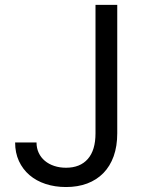

<svg xmlns="http://www.w3.org/2000/svg" viewBox="-20 -747 583 777"><path d="M454.5 -727.3V-207.4Q454.5 -155.2 440 -114.7Q425.4 -74.2 398.3 -46.5Q371.1 -18.8 332.9 -4.4Q294.7 9.9 247.2 9.9Q202.4 9.9 164.6 -2.5Q126.8 -14.9 99.4 -38.4Q72.1 -61.8 56.6 -95.2Q41.2 -128.6 41.2 -170.5H127.8Q127.8 -147.4 136.7 -128.4Q145.6 -109.4 161.6 -96.1Q177.6 -82.7 199.4 -75.5Q221.2 -68.2 247.2 -68.2Q304.3 -68.2 335.4 -103.7Q366.5 -139.2 366.5 -207.4V-727.3Z"/></svg>

Font: Interop
Style: Regular
Weight: 400
Designer: Rasmus Andersson, Google, Jang Haemin
Foundry: jhaemin
Version: Version 1.008